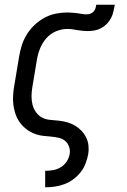

<svg xmlns="http://www.w3.org/2000/svg" viewBox="-20 -581 540 816"><path d="M172 215V145H173Q189 145 206 142Q223 139 238 130Q253 121 263 106Q273 91 276 74Q279 58 273.5 42.5Q268 27 256.5 17.5Q245 8 229 4.5Q213 1 197 -0.5Q181 -2 165 -3.5Q149 -5 134 -10Q119 -15 105.5 -23Q92 -31 81 -41.5Q70 -52 61.5 -64.5Q53 -77 47.5 -92Q42 -107 39 -122.5Q36 -138 35.5 -154Q35 -170 36.5 -186.5Q38 -203 41 -219L61 -339Q65 -364 72.5 -388Q80 -412 93.5 -434Q107 -456 126.5 -474.5Q146 -493 169 -505.5Q192 -518 217 -523Q242 -528 266 -528Q277 -528 287 -527Q297 -526 307 -525Q317 -524 327 -522Q337 -520 347 -520Q355 -520 363 -522.5Q371 -525 377 -531Q383 -537 385.5 -545Q388 -553 389 -561H468Q465 -547 462 -532.5Q459 -518 452 -504.5Q445 -491 434.5 -480Q424 -469 410 -461.5Q396 -454 381.5 -451.5Q367 -449 353 -449Q342 -449 331 -450Q320 -451 309.5 -453Q299 -455 288 -456.5Q277 -458 266 -458Q242 -458 218 -448Q194 -438 177 -418.5Q160 -399 150.5 -375.5Q141 -352 137 -328L117 -208Q114 -189 114 -170.5Q114 -152 118.5 -135Q123 -118 133.5 -103.5Q144 -89 159.5 -81Q175 -73 194 -71.5Q213 -70 231 -68Q249 -66 266.5 -61Q284 -56 299 -47Q314 -38 326 -25.5Q338 -13 346 3Q354 19 356 37.5Q358 56 355 74Q351 94 343.5 114Q336 134 322.5 151Q309 168 291.5 181Q274 194 254 201.5Q234 209 213.5 212Q193 215 173 215Z"/></svg>

Font: Iosevka Gothic
Style: Italic
Weight: 400
Italic angle: -9°
Monospace: yes
Designer: Belleve Invis
Foundry: Belleve Invis
Version: Version 15.5.1; ttfautohint (v1.8.4)